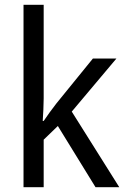

<svg xmlns="http://www.w3.org/2000/svg" viewBox="-20 -780 525 800"><path d="M162 -370V-760H78V0H162V-198L221 -255L378 0H477L279 -315L465 -536H367L215 -349C199 -329 174 -294 162 -276H158C160 -305 162 -343 162 -370Z"/></svg>

Font: Noto Sans Devanagari SemiCondensed
Style: Regular
Weight: 400
Width: 4
Designer: Jelle Bosma - Monotype Design Team
Foundry: Monotype Imaging Inc.
Version: Version 2.004